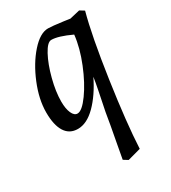

<svg xmlns="http://www.w3.org/2000/svg" viewBox="-191 -605 869 978"><g transform="rotate(-30 243.0 -116.0)"><path d="M261 179Q282 69 292 6L303 -48Q309 -78 316 -112.5Q323 -147 328 -180Q286 -94 233.5 -41.5Q181 11 128 11Q79 11 54 -28.5Q29 -68 29 -142Q29 -219 64.5 -305.5Q100 -392 152 -450.5Q204 -509 251 -509Q273 -509 340 -500L375 -495L434 -509L460 -493Q425 -365 390.5 -127.5Q356 110 349 256L272 277L246 261ZM165 -58Q192 -58 233.5 -115.5Q275 -173 309 -257Q343 -341 351 -415Q276 -450 236 -450Q213 -450 186.5 -401Q160 -352 141.5 -281Q123 -210 123 -152Q123 -110 134.5 -84Q146 -58 165 -58Z"/></g></svg>

Font: Andada Pro Medium
Style: Italic
Weight: 500
Italic angle: -7°
Designer: Carolina Giovagnoli
Foundry: Huerta Tipografica
Version: Version 3.005; ttfautohint (v1.8.4)